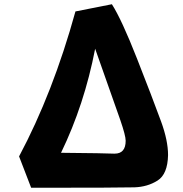

<svg xmlns="http://www.w3.org/2000/svg" viewBox="-20 -813 862 906"><path d="M127 73 70 -75Q230 -375 336 -759L508 -793Q554 -721 626.5 -536.5Q699 -352 740 -240Q773 -150 773 -81Q771 9 723.5 39Q676 69 614 71Q552 73 127 73ZM521 -88Q573 -88 573 -149Q573 -173 547.5 -247Q522 -321 429 -583Q378 -319 268 -92Q482 -90 517 -88Z"/></svg>

Font: KN Bobohei
Style: Bold
Weight: 700
Designer: Kingnam Type Foundry
Version: Version 1.710;March 18, 2023